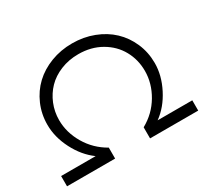

<svg xmlns="http://www.w3.org/2000/svg" viewBox="-143 -908 1185 1113"><g transform="rotate(-30 449.5 -351.5)"><path d="M566.9 -74.2Q646.5 -118.2 691.7 -194.8Q736.8 -271.5 736.8 -354Q736.8 -429.2 702.1 -491.9Q667.5 -554.7 601.3 -592.8Q535.2 -630.9 450.2 -630.9Q385.7 -630.9 331.3 -608.6Q276.9 -586.4 240.5 -548.8Q204.1 -511.2 183.6 -460.9Q163.1 -410.6 163.1 -355Q163.1 -272 208.3 -195.1Q253.4 -118.2 333 -73.2V0H11.2V-68.8H242.2Q175.3 -117.7 133.1 -200Q90.8 -282.2 90.8 -365.2Q90.8 -437 118.2 -499.8Q145.5 -562.5 192.9 -607.2Q240.2 -651.9 306.9 -677.5Q373.5 -703.1 450.2 -703.1Q526.4 -703.1 593 -677.5Q659.7 -651.9 707 -607.2Q754.4 -562.5 781.7 -499.8Q809.1 -437 809.1 -365.2Q809.1 -282.7 766.6 -199.7Q724.1 -116.7 657.2 -68.8H889.2V0H566.9Z"/></g></svg>

Font: Montserrat-Arabic Light
Style: Regular
Weight: 300
Designer: Mohamed Gaber
Foundry: Kief Type Foundry
Version: Version 5.008;PS 005.008;hotconv 1.0.88;makeotf.lib2.5.64775